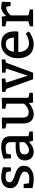

<svg xmlns="http://www.w3.org/2000/svg" viewBox="1309 -1889 590 3248"><g transform="rotate(-90 1604.0 -265.0)"><path d="M116 -160 127 -74Q157 -65 211 -65Q324 -65 324 -144Q324 -173 295.5 -192Q267 -211 226 -223.5Q185 -236 143.5 -251.5Q102 -267 73.5 -300.5Q45 -334 45 -384Q45 -459 96 -499.5Q147 -540 228 -540Q263 -540 306 -532.5Q349 -525 374 -518L399 -510L396 -375H331L315 -453Q284 -465 234 -465Q145 -465 145 -398Q145 -369 173.5 -349.5Q202 -330 243 -317Q284 -304 325.5 -288Q367 -272 395.5 -240Q424 -208 424 -161Q424 -78 361.5 -34Q299 10 204 10Q163 10 123.5 4.5Q84 -1 65 -6L46 -12V-160Z M549 -375 544 -500Q654 -540 739 -540Q830 -540 877 -504Q924 -468 924 -385V-80L1004 -60V-5L849 0L828 -70Q748 10 664 10Q593 10 553.5 -29.5Q514 -69 514 -140Q514 -295 744 -295H824V-375Q824 -465 729 -465Q702 -465 677 -461.5Q652 -458 640 -454L628 -450L614 -375ZM824 -230H754Q679 -230 647.5 -210Q616 -190 616 -145Q616 -111 635.5 -90.5Q655 -70 689 -70Q722 -70 756 -90Q790 -110 807 -130L824 -150Z M1659 -60V-5L1494 0L1484 -70Q1467 -55 1443.5 -39.5Q1420 -24 1378 -7Q1336 10 1299 10Q1219 10 1179 -37Q1139 -84 1139 -169V-450L1054 -470V-525L1239 -530V-179Q1239 -126 1260 -100.5Q1281 -75 1329 -75Q1367 -75 1403 -95Q1439 -115 1456 -134L1474 -154V-450L1389 -470V-525L1574 -530V-80Z M1829 -460 1948 -90 2068 -455 1999 -470V-525L2223 -530V-470L2168 -460L1998 0H1888L1724 -455L1674 -470V-525L1899 -530V-470Z M2693 -250H2348Q2348 -168 2388 -119Q2428 -70 2493 -70Q2537 -70 2579 -84Q2621 -98 2641 -112L2661 -125L2696 -73Q2686 -64 2667 -50Q2648 -36 2592 -13Q2536 10 2483 10Q2365 10 2304 -61.5Q2243 -133 2243 -260Q2243 -381 2311.5 -460.5Q2380 -540 2488 -540Q2698 -540 2698 -305Q2698 -294 2696.5 -281Q2695 -268 2694 -259ZM2352 -325H2592Q2592 -386 2566 -424Q2540 -462 2483 -462Q2425 -462 2391 -423Q2357 -384 2352 -325Z M2948 -530 2957 -457Q3031 -540 3108 -540Q3130 -540 3152.5 -536Q3175 -532 3187 -528L3198 -525L3193 -380H3128L3113 -455Q3027 -455 2968 -377V-80L3068 -55V0H2783V-55L2868 -80V-450L2783 -470V-525Z"/></g></svg>

Font: Bitter
Style: Regular
Weight: 400
Designer: Sol Matas
Foundry: Sol Matas
Version: Version 1.300;PS 001.300;hotconv 1.0.70;makeotf.lib2.5.58329